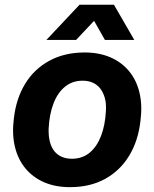

<svg xmlns="http://www.w3.org/2000/svg" viewBox="-20 -763 637 793"><path d="M268.4 10Q209.6 10 162.9 -9.9Q116.3 -29.9 85.1 -67.4Q54 -105 41.4 -157.5Q28.9 -210 37.4 -275.1Q46.7 -356 83.9 -416.9Q121 -477.9 183.9 -512.1Q246.7 -546.3 329.9 -546.3Q388.7 -546.3 435.2 -526.5Q481.7 -506.7 512.7 -469.5Q543.7 -432.3 556.1 -380.1Q568.6 -328 560 -262.6Q550.7 -181 513.4 -119.7Q476.1 -58.4 414.3 -24.2Q352.4 10 268.4 10ZM276.7 -107.3Q319.7 -107.3 349.9 -132.1Q380.1 -157 397.3 -201.5Q414.4 -246 417.4 -304.9Q419.4 -335.1 412.9 -358.4Q406.4 -381.7 393.9 -397.6Q381.4 -413.4 363.1 -421.6Q344.9 -429.7 321.3 -429.7Q279 -429.7 248.6 -405Q218.1 -380.3 201 -335.8Q183.9 -291.3 180.9 -231.9Q179.9 -201.3 185.9 -178Q191.9 -154.7 204.2 -139Q216.6 -123.3 235.2 -115.3Q253.9 -107.3 276.7 -107.3ZM171.7 -598.1 308.4 -743.4H450.6L534.7 -598.1H413.3L368.6 -677L294.3 -598.1Z"/></svg>

Font: Mona Sans
Style: Italic
Weight: 200
Italic angle: -11.6951°
Designer: Deni Anggara
Foundry: GitHub
Version: Version 2.000